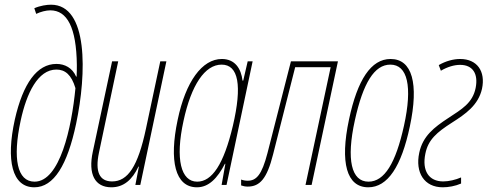

<svg xmlns="http://www.w3.org/2000/svg" viewBox="-20 -787 2075 817"><path d="M126 10C209 10 267 -85 304 -261C349 -474 356 -767 197 -767C179 -767 151 -763 126 -752L134 -728C153 -737 176 -743 194 -743C266 -743 305 -670 307 -511C307 -499 307 -477 306 -461H304C288 -498 256 -515 220 -515C138 -515 78 -433 43 -278C5 -105 31 10 126 10ZM127 -14C53 -14 33 -112 68 -274C93 -390 141 -491 220 -491C257 -491 284 -469 301 -412C285 -244 235 -14 127 -14Z M454 10C506 10 543 -22 569 -78H571L556 0H577L688 -526H662L601 -239C567 -79 524 -15 457 -15C403 -15 384 -56 401 -137L483 -526H457L375 -142C354 -45 384 10 454 10Z M818 10C868 10 905 -28 937 -90H939L923 0H944L1055 -526H1034L1015 -444H1012C1006 -495 980 -536 924 -536C840 -536 770 -440 736 -277C699 -103 725 10 818 10ZM819 -14C750 -14 725 -109 761 -273C794 -426 852 -512 923 -512C995 -512 1011 -423 971 -252C932 -87 882 -14 819 -14Z M1034 7C1086 7 1116 -27 1142 -130L1236 -501H1387L1280 0H1306L1418 -526H1218L1118 -135C1094 -43 1071 -18 1034 -18C1024 -18 1013 -20 1006 -23V2C1014 5 1024 7 1034 7Z M1547 10C1630 10 1688 -79 1724 -249C1763 -432 1734 -536 1642 -536C1559 -536 1501 -448 1465 -278C1426 -95 1455 10 1547 10ZM1548 -14C1475 -14 1453 -107 1490 -275C1525 -434 1573 -512 1641 -512C1714 -512 1736 -420 1699 -252C1664 -93 1616 -14 1548 -14Z M1864 10C1888 10 1917 5 1942 -6V-32C1919 -22 1890 -15 1866 -15C1805 -15 1775 -60 1790 -133C1802 -193 1839 -224 1903 -265C1961 -302 2015 -339 2031 -409C2047 -484 2010 -536 1938 -536C1909 -536 1876 -527 1847 -510L1856 -486C1883 -502 1912 -511 1938 -511C1991 -511 2016 -474 2004 -413C1991 -348 1944 -322 1888 -285C1827 -245 1779 -208 1764 -137C1746 -53 1785 10 1864 10Z"/></svg>

Font: Noto Sans ExtraCondensed Thin
Style: Italic
Weight: 100
Width: 2
Italic angle: -12°
Designer: Monotype Design Team
Foundry: Monotype Imaging Inc.
Version: Version 2.013